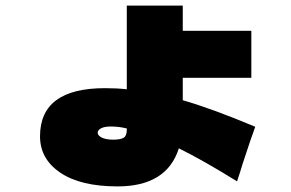

<svg xmlns="http://www.w3.org/2000/svg" viewBox="-20 -650 1040 686"><path d="M846 -62Q840 -41 827 -2Q708 -76 619 -120Q576 16 400 16Q268 16 195.5 -33Q123 -82 123 -163Q123 -335 355 -335Q398 -335 433 -331V-630H633V-540H878V-372H633V-292Q740 -261 892 -197Q879 -163 846 -62ZM433 -191Q405 -198 376 -198Q353 -198 341 -191.5Q329 -185 329 -176Q329 -166 343.5 -158.5Q358 -151 385 -151Q411 -151 422 -158Q433 -165 433 -186Z"/></svg>

Font: Dela Gothic One
Style: Regular
Weight: 400
Designer: aratakana
Foundry: aratakana
Version: Version 1.004